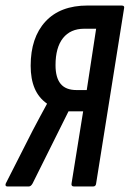

<svg xmlns="http://www.w3.org/2000/svg" viewBox="-36 -675 470 695"><path d="M-9 0Q-14 0 -15.5 -3Q-17 -6 -15 -11L82 -202Q95 -227 108 -251Q121 -275 134 -299V-300Q104 -321 89.5 -355Q75 -389 75 -437Q75 -539 128.5 -597Q182 -655 281 -655H404Q416 -655 413 -644L312 -11Q311 0 301 0H232Q221 0 223 -11L265 -272H212L82 -11Q76 0 68 0ZM241 -349H278L312 -571H269Q219 -571 192 -537Q165 -503 165 -439Q165 -394 183.5 -371.5Q202 -349 241 -349Z"/></svg>

Font: Sofia Sans Extra Condensed SemiBold
Style: Italic
Weight: 600
Italic angle: -9°
Designer: Botio Nikoltchev, Ani Petrova
Foundry: lettersoup
Version: Version 4.101